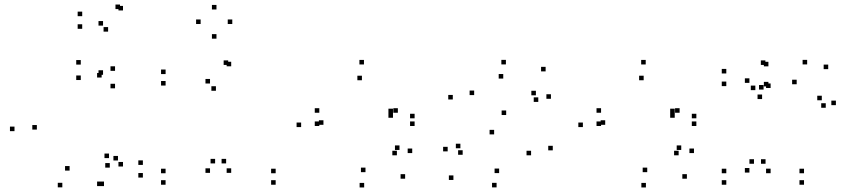

<svg xmlns="http://www.w3.org/2000/svg" viewBox="-20 -803 3760 845"><path d="M437.7 16V-4H417.7V16ZM608.8 -21.5V-41.5H588.8V-21.5ZM608.8 -77.2V-97.2H588.8V-77.2ZM499.2 -96.7V-116.7H479.2V-96.7ZM521.3 -70.2V-90.2H501.3V-70.2ZM521.3 -757V-777H501.3V-757ZM508.2 -763V-783H488.2V-763ZM341.8 -731.8V-751.8H321.8V-731.8ZM341.8 -676.2V-696.2H321.8V-676.2ZM455.8 -663.8V-683.8H435.8V-663.8ZM433.5 -690.3V-710.3H413.5V-690.3ZM433.5 -473.8V-493.8H413.5V-473.8ZM427.3 -461.8V-481.8H407.3V-461.8ZM427.3 16V-4H407.3V16ZM43.8 -225.8V-245.8H23.8V-225.8ZM254.3 21.5V1.5H234.3V21.5ZM463.2 -65.3V-85.3H443.2V-65.3ZM459.8 -107.2V-127.2H439.8V-107.2ZM286.3 -52.2V-72.2H266.3V-52.2ZM142.2 -232.7V-252.7H122.2V-232.7ZM335.5 -450.8V-470.8H315.5V-450.8ZM486.3 -414.3V-434.3H466.3V-414.3ZM486.3 -491.2V-511.2H466.3V-491.2ZM335.5 -518.7V-538.7H315.5V-518.7Z M1193.2 10V-10H1173.2V10ZM1193.2 -40.5V-60.5H1173.2V-40.5ZM975.2 -83.8V-103.8H955.2V-83.8ZM997.5 -42.2V-62.2H977.5V-42.2ZM997.5 -511.2V-531.2H977.5V-511.2ZM984.3 -517.2V-537.2H964.3V-517.2ZM708.8 -477V-497H688.8V-477ZM708.8 -426.5V-446.5H688.8V-426.5ZM930.3 -403.5V-423.5H910.3V-403.5ZM904.3 -435.5V-455.5H884.3V-435.5ZM904.3 -42.2V-62.2H884.3V-42.2ZM926.7 -83.8V-103.8H906.7V-83.8ZM708.7 -40.5V-60.5H688.7V-40.5ZM708.7 10V-10H688.7V10ZM1002.3 -697.3V-717.3H982.3V-697.3ZM932.7 -761.3V-781.3H912.7V-761.3ZM863 -697.3V-717.3H843V-697.3ZM932.7 -632.8V-652.8H912.7V-632.8Z M1763 -16.5V-36.5H1743V-16.5ZM1794.2 -129.3V-149.3H1774.2V-129.3ZM1738.2 -143V-163H1718.2V-143ZM1726.7 -119.5V-139.5H1706.7V-119.5ZM1588.5 -45.3V-65.3H1568.5V-45.3ZM1403.5 -253.7V-273.7H1383.5V-253.7ZM1572.8 -449.8V-469.8H1552.8V-449.8ZM1709.5 -304.7V-324.7H1689.5V-304.7ZM1709.5 -284.7V-304.7H1689.5V-284.7ZM1731 -306.8V-326.8H1711V-306.8ZM1385.3 -306.8V-326.8H1365.3V-306.8ZM1385.3 -248.5V-268.5H1365.3V-248.5ZM1804.7 -248.5V-268.5H1784.7V-248.5ZM1804.7 -282.3V-302.3H1784.7V-282.3ZM1581.8 -519.3V-539.3H1561.8V-519.3ZM1305.3 -243.7V-263.7H1285.3V-243.7ZM1582.7 22V2H1562.7V22Z M2412.8 -141.3V-161.3H2392.8V-141.3ZM2207.7 -296.8V-316.8H2187.7V-296.8ZM2066.8 -384.5V-404.5H2046.8V-384.5ZM2194.8 -457.2V-477.2H2174.8V-457.2ZM2338.5 -383.5V-403.5H2318.5V-383.5ZM2349 -354.5V-374.5H2329V-354.5ZM2404.7 -368.2V-388.2H2384.7V-368.2ZM2381.3 -488.8V-508.8H2361.3V-488.8ZM2206.5 -519.5V-539.5H2186.5V-519.5ZM1972.8 -365.2V-385.2H1952.8V-365.2ZM2154.7 -211.5V-231.5H2134.7V-211.5ZM2317.3 -119.5V-139.5H2297.3V-119.5ZM2176.7 -41.2V-61.2H2156.7V-41.2ZM2016.2 -121.8V-141.8H1996.2V-121.8ZM2006.2 -150.5V-170.5H1986.2V-150.5ZM1950.2 -136.8V-156.8H1930.2V-136.8ZM1975.5 -11V-31H1955.5V-11ZM2165.5 21.7V1.7H2145.5V21.7Z M3003 -16.5V-36.5H2983V-16.5ZM3034.2 -129.3V-149.3H3014.2V-129.3ZM2978.2 -143V-163H2958.2V-143ZM2966.7 -119.5V-139.5H2946.7V-119.5ZM2828.5 -45.3V-65.3H2808.5V-45.3ZM2643.5 -253.7V-273.7H2623.5V-253.7ZM2812.8 -449.8V-469.8H2792.8V-449.8ZM2949.5 -304.7V-324.7H2929.5V-304.7ZM2949.5 -284.7V-304.7H2929.5V-284.7ZM2971 -306.8V-326.8H2951V-306.8ZM2625.3 -306.8V-326.8H2605.3V-306.8ZM2625.3 -248.5V-268.5H2605.3V-248.5ZM3044.7 -248.5V-268.5H3024.7V-248.5ZM3044.7 -282.3V-302.3H3024.7V-282.3ZM2821.8 -519.3V-539.3H2801.8V-519.3ZM2545.3 -243.7V-263.7H2525.3V-243.7ZM2822.7 22V2H2802.7V22Z M3518.5 10V-10H3498.5V10ZM3518.5 -40.5V-60.5H3498.5V-40.5ZM3349.2 -82.3V-102.3H3329.2V-82.3ZM3371.5 -40.7V-60.7H3351.5V-40.7ZM3371.5 -415.7V-435.7H3351.5V-415.7ZM3361.8 -422.7V-442.7H3341.8V-422.7ZM3361.8 -511V-531H3341.8V-511ZM3348.5 -517.2V-537.2H3328.5V-517.2ZM3176.5 -479.7V-499.7H3156.5V-479.7ZM3176.5 -424V-444H3156.5V-424ZM3304.3 -406.3V-426.3H3284.3V-406.3ZM3278.2 -438.3V-458.3H3258.2V-438.3ZM3278.2 -43.5V-63.5H3258.2V-43.5ZM3298.3 -82.3V-102.3H3278.3V-82.3ZM3176.5 -40.5V-60.5H3156.5V-40.5ZM3176.5 10V-10H3156.5V10ZM3658.8 -340.2V-360.2H3638.8V-340.2ZM3625 -498.7V-518.7H3605V-498.7ZM3532.3 -519.5V-539.5H3512.3V-519.5ZM3340.5 -408.8V-428.8H3320.5V-408.8ZM3334 -367V-387H3314V-367ZM3486.2 -432.2V-452.2H3466.2V-432.2ZM3596.8 -361.7V-381.7H3576.8V-361.7ZM3614.2 -328.7V-348.7H3594.2V-328.7Z"/></svg>

Font: Monaspace Xenon Dots Var
Style: Regular
Weight: 400
Designer: Riley Cran and the Lettermatic Team
Version: Version 1.100 (Monaspace Xenon Dots)